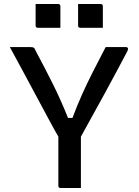

<svg xmlns="http://www.w3.org/2000/svg" viewBox="-20 -934 690 954"><path d="M382 0H281Q270 0 270 -11V-255Q253 -284 225 -336Q197 -388 163 -451.5Q129 -515 94 -580Q59 -645 29 -700H133Q144 -700 148.5 -696.5Q153 -693 157 -682Q202 -598 242 -518Q282 -438 318 -348H340Q364 -412 388.5 -466.5Q413 -521 441.5 -577Q470 -633 505 -700H605Q613 -700 615.5 -695Q618 -690 613 -680Q561 -581 500 -469Q439 -357 382 -255ZM157 -914H269Q280 -914 280 -903V-796H168Q157 -796 157 -807ZM368 -914H480Q491 -914 491 -903V-796H379Q368 -796 368 -807Z"/></svg>

Font: Recursive Sn Lnr St Med
Style: Regular
Weight: 500
Version: Version 1.085;hotconv 1.1.0;makeotfexe 2.6.0; ttfautohint (v